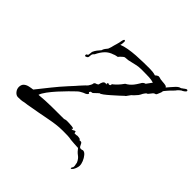

<svg xmlns="http://www.w3.org/2000/svg" viewBox="-250 -1065 1339 1339"><g transform="rotate(45 419.0 -395.5)"><path d="M653 86Q651 86 651 83Q651 76 655 72Q659 69 659 59Q659 54 658.5 50.5Q658 47 657 44L654 27Q642 -1 623 -14Q613 -21 604 -30.5Q595 -40 587 -51Q568 -52 549.5 -53Q531 -54 512 -56Q493 -60 474 -60.5Q455 -61 436 -61H425Q392 -61 358.5 -56.5Q325 -52 290 -45Q256 -38 222 -32Q188 -26 154 -20Q141 -17 126.5 -15Q112 -13 97 -11Q83 -7 68.5 -6Q54 -5 40 -5Q23 -5 8.5 -22Q-6 -39 -6 -61Q-5 -84 8 -95.5Q21 -107 40.5 -111.5Q60 -116 78 -118Q117 -167 155 -214.5Q193 -262 235 -308L268 -344Q276 -354 284.5 -363Q293 -372 301 -381L315 -396Q319 -399 322 -402.5Q325 -406 329 -410Q334 -417 339.5 -427.5Q345 -438 345 -446L351 -454L365 -459Q369 -461 372 -463Q375 -465 376 -468Q378 -482 384.5 -494Q391 -506 404 -506Q409 -506 413 -502L411 -513L413 -516L426 -521L425 -514L437 -520L440 -533Q448 -538 461 -550.5Q474 -563 486 -577.5Q498 -592 503 -600Q518 -608 529 -617.5Q540 -627 550 -639Q556 -646 562 -655.5Q568 -665 575 -676Q585 -697 604 -701L634 -742Q612 -749 588 -750Q564 -751 540 -751H508Q484 -751 460 -745L412 -734Q402 -731 393 -731Q387 -730 382 -730Q377 -730 372 -729Q368 -729 359.5 -722Q351 -715 343.5 -707.5Q336 -700 334 -696Q331 -695 319 -693Q306 -690 301 -687Q268 -677 246 -654Q224 -631 207 -595Q203 -591 200.5 -588.5Q198 -586 196 -582V-585Q192 -572 192 -563.5Q192 -555 189.5 -549.5Q187 -544 174 -539H172Q165 -539 165 -547Q165 -554 170 -556Q176 -558 178 -561L181 -578Q181 -582 181.5 -586.5Q182 -591 183 -595Q186 -603 190.5 -610Q195 -617 200 -624Q205 -629 210 -636Q215 -643 220 -648L221 -649Q223 -660 231.5 -671.5Q240 -683 246 -690Q250 -700 253.5 -711Q257 -722 259 -733Q262 -744 265.5 -755Q269 -766 271 -776L274 -792L277 -804Q280 -813 285 -813Q292 -813 292 -803Q292 -796 291 -786Q290 -776 287 -768Q310 -778 344.5 -784Q379 -790 416.5 -792.5Q454 -795 489 -795.5Q524 -796 549 -796Q563 -796 578 -794.5Q593 -793 608 -788Q613 -793 618.5 -796.5Q624 -800 629 -802Q632 -802 635.5 -802Q639 -802 642 -801L656 -797Q665 -795 679 -794.5Q693 -794 705.5 -791.5Q718 -789 721 -781Q728 -789 740 -803.5Q752 -818 764.5 -831Q777 -844 783 -847Q789 -851 795 -852Q803 -854 807 -859Q809 -860 812.5 -862.5Q816 -865 821 -869Q832 -877 836 -877Q838 -877 841 -875.5Q844 -874 844 -869Q844 -863 832 -854.5Q820 -846 813 -844Q807 -839 800 -833Q793 -827 788 -820Q786 -816 775.5 -805.5Q765 -795 755 -784.5Q745 -774 743 -771Q731 -758 728 -753Q725 -748 725 -745Q725 -742 723.5 -736Q722 -730 714 -713Q710 -702 706 -700Q702 -698 697.5 -697Q693 -696 686 -689Q685 -688 679 -680Q673 -672 667 -665Q661 -658 659 -660Q654 -657 649.5 -651.5Q645 -646 640 -638Q636 -630 632 -622.5Q628 -615 624 -610Q615 -600 607 -591Q599 -582 589 -574Q587 -572 584 -567Q581 -562 576 -556Q567 -541 561 -539Q551 -529 531 -511Q511 -493 489 -473.5Q467 -454 449 -440.5Q431 -427 423 -427L388 -394L372 -391L365 -380L373 -375L372 -368Q367 -361 358.5 -356.5Q350 -352 340 -349Q329 -344 319 -337.5Q309 -331 301 -323Q286 -309 260 -283Q234 -257 206.5 -226.5Q179 -196 157.5 -167Q136 -138 130 -118Q194 -124 252.5 -124.5Q311 -125 372 -125Q378 -125 384 -128Q392 -130 397 -130Q406 -130 420.5 -129.5Q435 -129 449 -127.5Q463 -126 468 -121L460 -113H463Q463 -112 464 -112Q474 -112 480 -117Q485 -121 494 -121L497 -106H512Q514 -106 517 -106.5Q520 -107 522 -108H530Q535 -108 544.5 -106Q554 -104 556 -96Q559 -96 561 -97H567Q576 -97 580.5 -88Q585 -79 590 -69.5Q595 -60 606 -60Q615 -60 623 -64Q638 -64 652 -47.5Q666 -31 675 -9Q684 13 683 30Q683 38 678.5 51.5Q674 65 667 75.5Q660 86 653 86Z"/></g></svg>

Font: Water Brush
Style: Regular
Weight: 400
Designer: Robert E. Leuschke
Foundry: Robert E. Leuschke
Version: Version 1.010; ttfautohint (v1.8.4.7-5d5b)